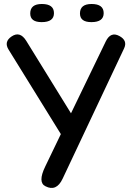

<svg xmlns="http://www.w3.org/2000/svg" viewBox="-20 -909 675 952"><path d="M571.8 -730.5Q528.8 -753.9 504.4 -703.6L332 -347.2L110.4 -706.1Q79.1 -756.8 37.1 -728Q-1.5 -701.7 22.5 -663.1L281.7 -244.1L204.1 -83Q166 -4.4 205.6 14.6Q259.8 42.5 290.5 -22.9L595.2 -668.9Q613.8 -708 571.8 -730.5ZM434.1 -889.2Q376.5 -889.2 376.5 -842.3Q376.5 -799.3 433.1 -799.3Q494.1 -799.3 494.1 -843.8Q494.1 -889.2 434.1 -889.2ZM187.5 -889.2Q129.9 -889.2 129.9 -842.3Q129.9 -799.3 186.5 -799.3Q247.6 -799.3 247.6 -843.8Q247.6 -889.2 187.5 -889.2Z"/></svg>

Font: Comic Relief
Style: Regular
Weight: 400
Designer: Jeff Davis
Foundry: Loudifier
Version: Version 1.200; ttfautohint (v1.8.4.7-5d5b)